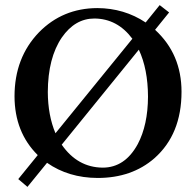

<svg xmlns="http://www.w3.org/2000/svg" viewBox="-20 -690 770 755"><path d="M87.9 44.9 51.8 14.2 128.4 -80.1Q37.6 -169.9 37.1 -311Q37.1 -463.4 133.3 -563Q226.1 -657.7 362.8 -658.2Q468.3 -657.7 552.7 -601.6L607.9 -669.9L645 -641.1L589.8 -572.8Q693.8 -477.5 693.8 -329.1Q693.8 -162.1 587.4 -67.9Q498.5 9.8 363.8 9.8Q249.5 9.3 165 -49.8ZM351.1 -617.2Q274.9 -617.2 223.1 -542.5Q168.5 -462.4 168 -328.1Q168.5 -235.8 198.2 -166L500.5 -537.6Q441.4 -616.7 351.1 -617.2ZM525.9 -494.6 222.7 -121.1Q284.7 -31.7 383.8 -30.8Q471.2 -30.8 521.5 -123Q561.5 -198.2 562 -310.1Q561.5 -418.9 525.9 -494.6Z"/></svg>

Font: Linux Libertine O
Style: Semibold
Weight: 700
Designer: Philipp H. Poll
Foundry: Philipp H. Poll
Version: Version 5.0.0